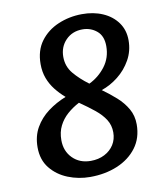

<svg xmlns="http://www.w3.org/2000/svg" viewBox="-85 -824 785 903"><g transform="rotate(-10 308.0 -372.5)"><path d="M273 8Q218 8 167.5 -12.2Q117 -32.5 85 -72.5Q53 -112.5 53 -172Q53 -225.5 76.2 -266Q99.5 -306.5 138.2 -335.5Q177 -364.5 224 -383Q198.5 -405 178.2 -430.8Q158 -456.5 146.5 -487.2Q135 -518 135 -555Q135 -620 167.5 -663.8Q200 -707.5 252.8 -730Q305.5 -752.5 366 -753Q421.5 -753.5 465.8 -734.2Q510 -715 536 -679Q562 -643 562 -594Q562 -543 538.2 -500.8Q514.5 -458.5 476.8 -428.8Q439 -399 397 -385Q432 -360 462.5 -332.8Q493 -305.5 512 -272.5Q531 -239.5 531 -198Q531 -133 496.5 -87Q462 -41 403.5 -16.5Q345 8 273 8ZM289 -66Q326 -66 354.8 -80.8Q383.5 -95.5 399.8 -121.2Q416 -147 416 -180Q416 -214 399 -241Q382 -268 351.5 -292.8Q321 -317.5 281 -345Q249.5 -328.5 224.2 -306.2Q199 -284 184 -254.2Q169 -224.5 169 -186Q169 -133.5 202.5 -99.8Q236 -66 289 -66ZM345 -425Q391 -447 422.5 -488.2Q454 -529.5 454 -585Q454 -634 425 -658Q396 -682 357 -682Q308.5 -682 277.2 -650Q246 -618 246 -570Q246 -524.5 274.2 -490.5Q302.5 -456.5 345 -425Z"/></g></svg>

Font: Koeln Type Sans
Style: Italic
Weight: 400
Italic angle: -7.5°
Designer: Eben Sorkin
Foundry: Eben Sorkin
Version: Version 2.001